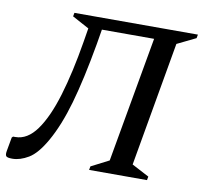

<svg xmlns="http://www.w3.org/2000/svg" viewBox="-90 -742 885 833"><g transform="rotate(10 352.5 -325.0)"><path d="M353 0 356 -16 434 -56 532 -609H302L291 -543Q263 -384 232.5 -277.5Q202 -171 161 -99Q124 -34 87 -12Q50 10 16 10Q-6 10 -11 4Q-16 -2 -13 -19L-2 -80L3 -85H13Q66 -85 107 -142Q148 -199 179 -301.5Q210 -404 233 -543L243 -604L169 -644L172 -660H716L713 -644L631 -604L535 -56L611 -16L608 0Z"/></g></svg>

Font: Spectral SC Medium
Style: Italic
Weight: 500
Italic angle: -10°
Designer: Jean-Baptiste Levee
Foundry: Production Type
Version: Version 2.001